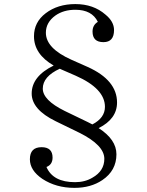

<svg xmlns="http://www.w3.org/2000/svg" viewBox="-20 -849 720 938"><path d="M242.2 -528.8Q146 -584.5 146 -671.9Q146 -740.7 203.1 -784.2Q261.7 -829.1 348.1 -829.1Q436.5 -829.1 495.1 -777.8Q537.1 -743.7 537.1 -702.1Q537.1 -643.1 485.4 -643.1Q432.1 -643.1 432.1 -694.8Q432.1 -726.6 458 -742.2Q429.2 -801.3 348.1 -801.3Q291 -801.3 251 -773.4Q204.1 -739.7 204.1 -689Q204.1 -612.8 329.1 -557.1L408.2 -522Q551.8 -457.5 551.8 -348.1Q551.8 -268.1 461.9 -223.1Q548.8 -167.5 548.8 -95.2Q548.8 -15.6 480 30.8Q423.8 68.8 343.8 68.8Q253.9 68.8 187 24.9Q126 -16.6 126 -70.8Q126 -129.9 183.1 -129.9Q236.8 -129.9 236.8 -79.1Q236.8 -44.9 207 -33.2Q238.8 41 346.7 41Q395 41 431.6 19Q489.7 -13.7 489.7 -73.2Q489.7 -139.6 368.2 -200.2L252 -256.8Q134.8 -314 134.8 -392.1Q134.8 -476.1 242.2 -528.8ZM431.2 -241.2Q492.7 -272.9 492.7 -327.1Q492.7 -416 350.1 -479L281.7 -508.8L272 -513.2Q189 -475.1 189 -416Q189 -359.9 295.9 -307.1L408.2 -252.9Q415 -249 431.2 -241.2Z"/></svg>

Font: I.Ming
Style: Regular
Weight: 400
Designer: Ichiten Fonts Project
Version: Version 5.10 Mar 24, 2018